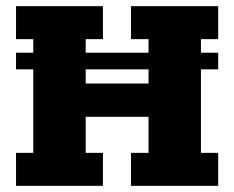

<svg xmlns="http://www.w3.org/2000/svg" viewBox="-20 -603 759 623"><path d="M32 -432H88V-476H32V-583H314V-476H258V-432H462V-476H405V-583H688V-476H632V-432H688V-378H632V-107H688V0H405V-107H462V-224H258V-107H314V0H32V-107H88V-378H32ZM258 -332H462V-378H258Z"/></svg>

Font: Rokkitt ExtraBold
Style: Regular
Weight: 800
Version: Version 3.103